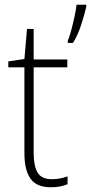

<svg xmlns="http://www.w3.org/2000/svg" viewBox="-20 -780 384 810"><path d="M199 -24Q218 -24 235 -27.5Q252 -31 265 -36V-3Q251 3 234 6.5Q217 10 194 10Q134 10 108.5 -26.5Q83 -63 83 -133V-496H15V-521L83 -531L94 -658H122V-529H264V-496H122V-135Q122 -80 138.5 -52Q155 -24 199 -24ZM344 -752Q337 -719 322 -674Q307 -629 288 -599H266V-608Q272 -621 280 -650.5Q288 -680 294.5 -710.5Q301 -741 303 -760H344Z"/></svg>

Font: Noto Sans Hebrew SemiCondensed ExtraLight
Style: Regular
Weight: 200
Width: 4
Designer: Monotype Design Team
Foundry: Monotype Imaging Inc.
Version: Version 2.004; ttfautohint (v1.8.4.7-5d5b)